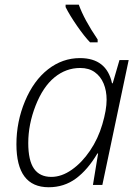

<svg xmlns="http://www.w3.org/2000/svg" viewBox="-20 -786 593 816"><path d="M319.8 -539.1Q433.1 -539.1 456.1 -432.1H459L487.8 -530.8H526.9L415 0H375L397 -133.8H394Q353 -64.5 302.7 -27.3Q252.4 9.8 187 9.8Q49.8 9.8 49.8 -172.9Q49.8 -269 86.4 -356.4Q123 -443.8 184.3 -491.5Q245.6 -539.1 319.8 -539.1ZM198.2 -34.2Q241.7 -34.2 284.9 -64.5Q328.1 -94.7 362.5 -145.5Q397 -196.3 415 -257.8Q433.1 -319.3 433.1 -361.8Q433.1 -400.4 420.4 -430.9Q407.7 -461.4 382.8 -479.2Q357.9 -497.1 320.8 -497.1Q260.3 -497.1 211.4 -457Q162.6 -417 131.3 -337.2Q100.1 -257.3 100.1 -178.2Q100.1 -104 124.5 -69.1Q148.9 -34.2 198.2 -34.2ZM395 -606H362.8Q338.4 -631.3 307.1 -676.5Q275.9 -721.7 258.8 -755.9V-766.1H314.9Q337.4 -703.1 395 -618.2Z"/></svg>

Font: CAA NEO Sans Light
Style: Italic
Weight: 300
Italic angle: -12°
Version: Version 1.10